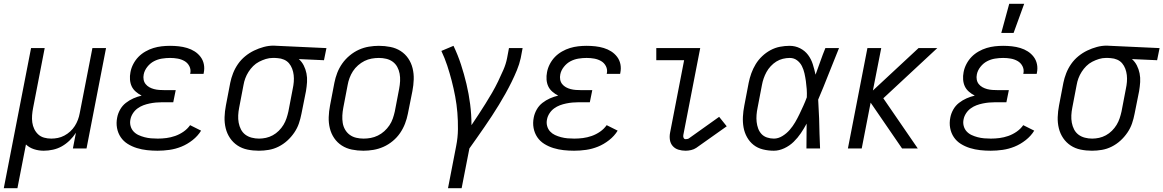

<svg xmlns="http://www.w3.org/2000/svg" viewBox="-47 -784 6144 1014"><path d="M-27 210 117 -530H189L128 -215Q124 -195 122.5 -175.5Q121 -156 123.5 -137.5Q126 -119 134 -102.5Q142 -86 155 -74Q168 -62 186 -57Q204 -52 224 -52Q241 -52 258.5 -55.5Q276 -59 293 -68Q310 -77 324 -90Q338 -103 348 -118.5Q358 -134 364.5 -151.5Q371 -169 374 -186L441 -530H513L410 0H338L354 -83Q340 -61 321 -42.5Q302 -24 280 -11.5Q258 1 233 6.5Q208 12 184 12Q157 12 132.5 4Q108 -4 90 -21L45 210Z M785 12Q757 12 729.5 9Q702 6 676 -2Q650 -10 627.5 -24Q605 -38 590.5 -59.5Q576 -81 571 -108Q566 -135 572 -164Q576 -185 587.5 -205.5Q599 -226 617.5 -240.5Q636 -255 657.5 -264.5Q679 -274 701 -279Q685 -287 670.5 -299.5Q656 -312 648.5 -328Q641 -344 639.5 -363.5Q638 -383 642 -403Q646 -425 657 -446Q668 -467 684 -483.5Q700 -500 721 -512Q742 -524 763.5 -530.5Q785 -537 807 -539.5Q829 -542 851 -542Q874 -542 897 -539.5Q920 -537 941.5 -530.5Q963 -524 981 -512.5Q999 -501 1012 -484Q1025 -467 1029.5 -445Q1034 -423 1029 -399L1028 -394H957L958 -397Q962 -417 953 -434.5Q944 -452 927.5 -461.5Q911 -471 891.5 -474.5Q872 -478 851 -478Q830 -478 808 -474.5Q786 -471 766 -460.5Q746 -450 731 -431Q716 -412 712 -391Q709 -377 711.5 -363.5Q714 -350 722 -340Q730 -330 741.5 -323.5Q753 -317 766.5 -313.5Q780 -310 794 -309Q808 -308 822 -308H881L868 -244H809Q793 -244 776.5 -242.5Q760 -241 743 -237.5Q726 -234 710 -228Q694 -222 679.5 -211.5Q665 -201 655 -185.5Q645 -170 642 -154Q638 -136 642.5 -119Q647 -102 658 -90Q669 -78 684 -71Q699 -64 716 -59.5Q733 -55 750.5 -53.5Q768 -52 786 -52Q809 -52 832 -55Q855 -58 878 -66Q901 -74 922 -88.5Q943 -103 957 -123L1015 -94Q998 -66 970 -44Q942 -22 911 -9.5Q880 3 848 7.5Q816 12 785 12Z M1320 12Q1289 12 1260 6Q1231 0 1207.5 -15.5Q1184 -31 1168 -54.5Q1152 -78 1145 -106.5Q1138 -135 1139 -165.5Q1140 -196 1146 -227L1169 -347Q1174 -372 1184 -397.5Q1194 -423 1210 -446Q1226 -469 1248 -487Q1270 -505 1295 -517Q1320 -529 1346 -536Q1372 -543 1398 -543Q1402 -543 1407 -542.5Q1412 -542 1417 -542L1677 -530L1664 -466L1531 -472Q1547 -458 1557 -438.5Q1567 -419 1571.5 -396.5Q1576 -374 1574.5 -350.5Q1573 -327 1569 -303L1545 -183Q1540 -157 1531.5 -132Q1523 -107 1507 -83.5Q1491 -60 1470 -41Q1449 -22 1424 -9.5Q1399 3 1372.5 7.5Q1346 12 1320 12ZM1321 -52Q1339 -52 1357.5 -56Q1376 -60 1393.5 -69.5Q1411 -79 1425.5 -93.5Q1440 -108 1450 -124.5Q1460 -141 1466 -159Q1472 -177 1476 -195L1499 -315Q1503 -333 1504.5 -351.5Q1506 -370 1504 -387.5Q1502 -405 1496 -421Q1490 -437 1479.5 -449.5Q1469 -462 1453 -469Q1437 -476 1419 -477L1405 -478H1393Q1375 -478 1357 -472.5Q1339 -467 1321.5 -458Q1304 -449 1290 -435Q1276 -421 1265.5 -404.5Q1255 -388 1248.5 -370.5Q1242 -353 1239 -335L1216 -215Q1212 -195 1211 -175Q1210 -155 1213.5 -136Q1217 -117 1225.5 -100.5Q1234 -84 1248.5 -73Q1263 -62 1282 -57Q1301 -52 1321 -52Z M1872 12Q1841 12 1811.5 6Q1782 0 1758 -15.5Q1734 -31 1718 -54.5Q1702 -78 1695 -106.5Q1688 -135 1689 -165.5Q1690 -196 1696 -227L1719 -347Q1724 -373 1734 -399Q1744 -425 1760.5 -448.5Q1777 -472 1800 -491Q1823 -510 1848.5 -521.5Q1874 -533 1901 -537.5Q1928 -542 1954 -542Q1985 -542 2015 -536Q2045 -530 2069 -514.5Q2093 -499 2109 -475.5Q2125 -452 2132 -423.5Q2139 -395 2138 -364.5Q2137 -334 2131 -303L2107 -183Q2102 -157 2092 -131Q2082 -105 2066 -81.5Q2050 -58 2027 -39Q2004 -20 1978 -8.5Q1952 3 1925 7.5Q1898 12 1872 12ZM1873 -52Q1892 -52 1911 -55.5Q1930 -59 1948.5 -68Q1967 -77 1982.5 -91Q1998 -105 2009.5 -122Q2021 -139 2027.5 -158Q2034 -177 2038 -195L2061 -315Q2065 -336 2066 -356Q2067 -376 2063.5 -395Q2060 -414 2051 -430.5Q2042 -447 2027 -458Q2012 -469 1993 -473.5Q1974 -478 1954 -478Q1935 -478 1915.5 -474.5Q1896 -471 1878 -462Q1860 -453 1844 -439Q1828 -425 1817 -408Q1806 -391 1799 -372Q1792 -353 1789 -335L1766 -215Q1762 -194 1761 -174Q1760 -154 1763 -135Q1766 -116 1775.5 -99.5Q1785 -83 1800 -72Q1815 -61 1834 -56.5Q1853 -52 1873 -52Z M2319 210 2362 -12Q2371 -57 2371.5 -101.5Q2372 -146 2368.5 -189Q2365 -232 2357 -274.5Q2349 -317 2338.5 -357.5Q2328 -398 2315 -437.5Q2302 -477 2284 -515L2348 -542Q2371 -494 2387.5 -443.5Q2404 -393 2416.5 -340.5Q2429 -288 2436 -233.5Q2443 -179 2443 -123Q2462 -151 2480.5 -179.5Q2499 -208 2517 -236.5Q2535 -265 2552 -294.5Q2569 -324 2583.5 -354Q2598 -384 2611.5 -415Q2625 -446 2631 -477L2641 -530H2713L2703 -477Q2696 -445 2683 -413.5Q2670 -382 2655 -351.5Q2640 -321 2623 -290.5Q2606 -260 2588 -230.5Q2570 -201 2551 -172Q2532 -143 2512 -114Q2492 -85 2472 -56.5Q2452 -28 2432 0L2391 210Z M2985 12Q2957 12 2929.5 9Q2902 6 2876 -2Q2850 -10 2827.5 -24Q2805 -38 2790.5 -59.5Q2776 -81 2771 -108Q2766 -135 2772 -164Q2776 -185 2787.5 -205.5Q2799 -226 2817.5 -240.5Q2836 -255 2857.5 -264.5Q2879 -274 2901 -279Q2885 -287 2870.5 -299.5Q2856 -312 2848.5 -328Q2841 -344 2839.5 -363.5Q2838 -383 2842 -403Q2846 -425 2857 -446Q2868 -467 2884 -483.5Q2900 -500 2921 -512Q2942 -524 2963.5 -530.5Q2985 -537 3007 -539.5Q3029 -542 3051 -542Q3074 -542 3097 -539.5Q3120 -537 3141.5 -530.5Q3163 -524 3181 -512.5Q3199 -501 3212 -484Q3225 -467 3229.5 -445Q3234 -423 3229 -399L3228 -394H3157L3158 -397Q3162 -417 3153 -434.5Q3144 -452 3127.5 -461.5Q3111 -471 3091.5 -474.5Q3072 -478 3051 -478Q3030 -478 3008 -474.5Q2986 -471 2966 -460.5Q2946 -450 2931 -431Q2916 -412 2912 -391Q2909 -377 2911.5 -363.5Q2914 -350 2922 -340Q2930 -330 2941.5 -323.5Q2953 -317 2966.5 -313.5Q2980 -310 2994 -309Q3008 -308 3022 -308H3081L3068 -244H3009Q2993 -244 2976.5 -242.5Q2960 -241 2943 -237.5Q2926 -234 2910 -228Q2894 -222 2879.5 -211.5Q2865 -201 2855 -185.5Q2845 -170 2842 -154Q2838 -136 2842.5 -119Q2847 -102 2858 -90Q2869 -78 2884 -71Q2899 -64 2916 -59.5Q2933 -55 2950.5 -53.5Q2968 -52 2986 -52Q3009 -52 3032 -55Q3055 -58 3078 -66Q3101 -74 3122 -88.5Q3143 -103 3157 -123L3215 -94Q3198 -66 3170 -44Q3142 -22 3111 -9.5Q3080 3 3048 7.5Q3016 12 2985 12Z M3574 12Q3554 12 3536 6.5Q3518 1 3506 -12.5Q3494 -26 3491 -45Q3488 -64 3492 -84L3566 -466H3419V-530H3651L3562 -72Q3560 -64 3563 -56.5Q3566 -49 3574 -49Q3578 -49 3583 -50Q3588 -51 3591 -53L3751 -167L3791 -117L3630 -3Q3618 5 3603 8.5Q3588 12 3574 12Z M4040 12Q4010 12 3982 5Q3954 -2 3933 -18.5Q3912 -35 3898.5 -59Q3885 -83 3880 -110.5Q3875 -138 3876.5 -167.5Q3878 -197 3884 -227L3907 -347Q3912 -372 3921 -397Q3930 -422 3944 -445Q3958 -468 3978 -487Q3998 -506 4022 -519Q4046 -532 4072 -537Q4098 -542 4123 -542Q4153 -542 4178.5 -529Q4204 -516 4220.5 -494Q4237 -472 4245.5 -445Q4254 -418 4260 -390L4261 -392Q4274 -427 4286 -461.5Q4298 -496 4312 -530H4384Q4356 -462 4329.5 -394Q4303 -326 4274 -258Q4276 -233 4276.5 -208Q4277 -183 4279 -158Q4280 -118 4281 -78.5Q4282 -39 4284 0H4212Q4212 -33 4212.5 -65.5Q4213 -98 4213 -131Q4199 -105 4182.5 -80.5Q4166 -56 4144.5 -35Q4123 -14 4095 -1Q4067 12 4040 12ZM4040 -52Q4063 -52 4085 -65.5Q4107 -79 4123.5 -98Q4140 -117 4152.5 -138.5Q4165 -160 4175.5 -182Q4186 -204 4196 -226Q4206 -248 4214 -270Q4215 -292 4213.5 -313.5Q4212 -335 4209 -356Q4206 -377 4201.5 -397Q4197 -417 4188 -435Q4179 -453 4162.5 -465.5Q4146 -478 4124 -478Q4106 -478 4087.5 -473.5Q4069 -469 4053 -459Q4037 -449 4023.5 -434.5Q4010 -420 4001 -403.5Q3992 -387 3986 -369.5Q3980 -352 3977 -335L3954 -215Q3950 -196 3948.5 -177Q3947 -158 3949 -140Q3951 -122 3957 -105.5Q3963 -89 3974.5 -76.5Q3986 -64 4003.5 -58Q4021 -52 4040 -52Z M4717 0 4551 -242 4504 0H4431L4534 -530H4607L4563 -306L4804 -530H4903L4618 -265L4800 0Z M5185 12Q5157 12 5129.5 9Q5102 6 5076 -2Q5050 -10 5027.5 -24Q5005 -38 4990.5 -59.5Q4976 -81 4971 -108Q4966 -135 4972 -164Q4976 -185 4987.5 -205.5Q4999 -226 5017.5 -240.5Q5036 -255 5057.5 -264.5Q5079 -274 5101 -279Q5085 -287 5070.5 -299.5Q5056 -312 5048.5 -328Q5041 -344 5039.5 -363.5Q5038 -383 5042 -403Q5046 -425 5057 -446Q5068 -467 5084 -483.5Q5100 -500 5121 -512Q5142 -524 5163.5 -530.5Q5185 -537 5207 -539.5Q5229 -542 5251 -542Q5274 -542 5297 -539.5Q5320 -537 5341.5 -530.5Q5363 -524 5381 -512.5Q5399 -501 5412 -484Q5425 -467 5429.5 -445Q5434 -423 5429 -399L5428 -394H5357L5358 -397Q5362 -417 5353 -434.5Q5344 -452 5327.5 -461.5Q5311 -471 5291.5 -474.5Q5272 -478 5251 -478Q5230 -478 5208 -474.5Q5186 -471 5166 -460.5Q5146 -450 5131 -431Q5116 -412 5112 -391Q5109 -377 5111.5 -363.5Q5114 -350 5122 -340Q5130 -330 5141.5 -323.5Q5153 -317 5166.5 -313.5Q5180 -310 5194 -309Q5208 -308 5222 -308H5281L5268 -244H5209Q5193 -244 5176.5 -242.5Q5160 -241 5143 -237.5Q5126 -234 5110 -228Q5094 -222 5079.5 -211.5Q5065 -201 5055 -185.5Q5045 -170 5042 -154Q5038 -136 5042.5 -119Q5047 -102 5058 -90Q5069 -78 5084 -71Q5099 -64 5116 -59.5Q5133 -55 5150.5 -53.5Q5168 -52 5186 -52Q5209 -52 5232 -55Q5255 -58 5278 -66Q5301 -74 5322 -88.5Q5343 -103 5357 -123L5415 -94Q5398 -66 5370 -44Q5342 -22 5311 -9.5Q5280 3 5248 7.5Q5216 12 5185 12ZM5241 -610 5283 -764H5362L5306 -610Z M5720 12Q5689 12 5660 6Q5631 0 5607.5 -15.5Q5584 -31 5568 -54.5Q5552 -78 5545 -106.5Q5538 -135 5539 -165.5Q5540 -196 5546 -227L5569 -347Q5574 -372 5584 -397.5Q5594 -423 5610 -446Q5626 -469 5648 -487Q5670 -505 5695 -517Q5720 -529 5746 -536Q5772 -543 5798 -543Q5802 -543 5807 -542.5Q5812 -542 5817 -542L6077 -530L6064 -466L5931 -472Q5947 -458 5957 -438.5Q5967 -419 5971.5 -396.5Q5976 -374 5974.5 -350.5Q5973 -327 5969 -303L5945 -183Q5940 -157 5931.5 -132Q5923 -107 5907 -83.5Q5891 -60 5870 -41Q5849 -22 5824 -9.5Q5799 3 5772.5 7.5Q5746 12 5720 12ZM5721 -52Q5739 -52 5757.5 -56Q5776 -60 5793.5 -69.5Q5811 -79 5825.5 -93.5Q5840 -108 5850 -124.5Q5860 -141 5866 -159Q5872 -177 5876 -195L5899 -315Q5903 -333 5904.5 -351.5Q5906 -370 5904 -387.5Q5902 -405 5896 -421Q5890 -437 5879.5 -449.5Q5869 -462 5853 -469Q5837 -476 5819 -477L5805 -478H5793Q5775 -478 5757 -472.5Q5739 -467 5721.5 -458Q5704 -449 5690 -435Q5676 -421 5665.5 -404.5Q5655 -388 5648.5 -370.5Q5642 -353 5639 -335L5616 -215Q5612 -195 5611 -175Q5610 -155 5613.5 -136Q5617 -117 5625.5 -100.5Q5634 -84 5648.5 -73Q5663 -62 5682 -57Q5701 -52 5721 -52Z"/></svg>

Font: Lode Term
Style: Italic
Weight: 400
Italic angle: -11°
Monospace: yes
Designer: Belleve Invis
Foundry: Belleve Invis
Version: Version 29.2.0